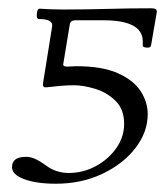

<svg xmlns="http://www.w3.org/2000/svg" viewBox="-20 -439 399 464"><path d="M115 5Q68 5 38.5 -6Q9 -17 9 -35Q9 -60 43 -60Q54 -60 65 -55Q76 -50 90 -40Q103 -30 117 -25.5Q131 -21 146 -21Q181 -21 211.5 -37.5Q242 -54 261 -81Q280 -108 280 -140Q280 -175 259 -195.5Q238 -216 209.5 -224.5Q181 -233 159 -233Q144 -233 126.5 -231.5Q109 -230 92 -228Q82 -227 84 -238L106 -375Q109 -393 74 -393Q68 -393 69 -405.5Q70 -418 76 -418Q89 -417 104 -416.5Q119 -416 134 -416Q187 -416 239.5 -417.5Q292 -419 346 -419Q360 -419 359 -410L345 -329Q344 -323 334 -324Q324 -325 325 -329Q325 -331 325 -334Q325 -337 325 -340Q324 -390 230 -390H162Q151 -390 149 -382L133 -285Q131 -278 143 -278Q147 -278 152.5 -278.5Q158 -279 165 -279Q227 -279 265 -262Q303 -245 320 -218.5Q337 -192 337 -163Q337 -120 307.5 -81.5Q278 -43 227.5 -19Q177 5 115 5Z"/></svg>

Font: Junicode SmExp
Style: Italic
Weight: 400
Width: 6
Italic angle: -11°
Designer: Peter S. Baker
Version: Version 2.205; ttfautohint (v1.8.4)